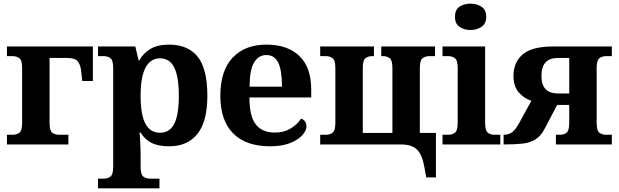

<svg xmlns="http://www.w3.org/2000/svg" viewBox="-20 -790 3384 1050"><path d="M18 0V-53H50Q70 -53 85.5 -64Q101 -75 101 -118V-418Q101 -461 85.5 -472Q70 -483 50 -483H18V-536H488V-347H430L423 -407Q419 -438 404.5 -455.5Q390 -473 345 -473H251V-118Q251 -75 266 -64Q281 -53 302 -53H354V0Z M516 240V187H548Q568 187 583.5 176Q599 165 599 122V-418Q599 -461 583.5 -472Q568 -483 548 -483H516V-536H720L738 -460H742Q764 -500 803.5 -523Q843 -546 905 -546Q1007 -546 1060.5 -480.5Q1114 -415 1114 -266Q1114 -126 1060 -58Q1006 10 905 10Q845 10 808 -9Q771 -28 749 -65H743Q745 -51 746 -28.5Q747 -6 748 16Q749 38 749 53V122Q749 165 764 176Q779 187 800 187H852V240ZM855 -64Q908 -64 933 -113Q958 -162 958 -266Q958 -370 933 -420.5Q908 -471 855 -471Q803 -471 776 -420.5Q749 -370 749 -266Q749 -162 775.5 -113Q802 -64 855 -64Z M1457 10Q1325 10 1255 -60.5Q1185 -131 1185 -266Q1185 -404 1252.5 -475Q1320 -546 1437 -546Q1552 -546 1617 -484Q1682 -422 1682 -300V-257H1344Q1344 -154 1379 -109.5Q1414 -65 1483 -65Q1532 -65 1569 -87Q1606 -109 1626 -141Q1639 -138 1647.5 -126.5Q1656 -115 1656 -98Q1656 -77 1634 -51.5Q1612 -26 1567.5 -8Q1523 10 1457 10ZM1522 -316Q1522 -406 1501.5 -447.5Q1481 -489 1437 -489Q1393 -489 1369 -447.5Q1345 -406 1345 -316Z M2311 180 2300 120Q2289 57 2261 28.5Q2233 0 2173 0H1731V-53H1763Q1783 -53 1798.5 -64Q1814 -75 1814 -118V-418Q1814 -461 1798.5 -472Q1783 -483 1763 -483H1731V-536H2025V-483H2015Q1994 -483 1979 -472Q1964 -461 1964 -418V-63H2126V-418Q2126 -461 2111 -472Q2096 -483 2075 -483H2065V-536H2359V-483H2327Q2307 -483 2291.5 -472Q2276 -461 2276 -418V-63H2364V180Z M2553 -626Q2517 -626 2492.5 -643.5Q2468 -661 2468 -698Q2468 -736 2492.5 -753Q2517 -770 2553 -770Q2588 -770 2613.5 -753Q2639 -736 2639 -698Q2639 -661 2613.5 -643.5Q2588 -626 2553 -626ZM2400 0V-53H2432Q2452 -53 2467.5 -64Q2483 -75 2483 -118V-418Q2483 -461 2467.5 -472Q2452 -483 2432 -483H2400V-536H2633V-118Q2633 -75 2648 -64Q2663 -53 2684 -53H2716V0Z M2734 0V-53H2737Q2762 -53 2780.5 -67Q2799 -81 2817 -113L2886 -239Q2847 -251 2817.5 -284Q2788 -317 2788 -375Q2788 -449 2838.5 -492.5Q2889 -536 3008 -536H3326V-483H3294Q3274 -483 3258.5 -472Q3243 -461 3243 -418V-118Q3243 -75 3258.5 -64Q3274 -53 3294 -53H3326V0H3020V-53H3042Q3063 -53 3078 -64Q3093 -75 3093 -118V-216H3027L2958 -85Q2937 -45 2907.5 -27Q2878 -9 2836 -4.5Q2794 0 2734 0ZM3030 -279H3093V-473H3030Q2941 -473 2941 -375Q2941 -279 3030 -279Z"/></svg>

Font: Noto Serif
Style: Bold
Weight: 700
Designer: Monotype Design Team
Foundry: Monotype Imaging Inc.
Version: Version 2.014